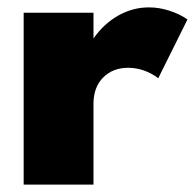

<svg xmlns="http://www.w3.org/2000/svg" viewBox="-20 -500 528 520"><path d="M44.1 0V-465.5H233.2V-395.9Q261.8 -436.4 300.9 -458.2Q340 -480 383.2 -480Q411.4 -480 439.3 -470.9Q467.3 -461.8 487.7 -447.3L408.6 -288.2Q370.5 -316.4 326.8 -316.4Q285.5 -316.4 259.3 -290Q233.2 -263.6 233.2 -219.1V0Z"/></svg>

Font: Spartan MB Black
Style: Regular
Weight: 900
Designer: Matt Bailey, Mirko Velimirovic
Foundry: Matt Bailey
Version: Version 1.005